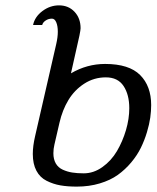

<svg xmlns="http://www.w3.org/2000/svg" viewBox="-20 -690 587 720"><path d="M546.9 -295.9Q546.9 -273.9 543.5 -249Q540 -224.1 531 -194.1Q522 -164.1 508.3 -136Q494.6 -107.9 472.2 -81.1Q449.7 -54.2 421.9 -34.2Q394 -14.2 354.2 -2.2Q314.5 9.8 268.1 9.8Q232.9 9.8 206.3 5.1Q179.7 0.5 154.8 -12Q129.9 -24.4 116.5 -49.8Q103 -75.2 103 -112.8Q103 -142.6 111.8 -180.2L190.9 -524.9Q196.8 -550.8 196.8 -570.8Q196.8 -592.8 190.9 -606.4Q185.1 -620.1 174.8 -620.1Q161.6 -620.1 151.1 -613Q140.6 -606 138.2 -596.2H104Q110.4 -627 138.9 -648.4Q167.5 -669.9 201.2 -669.9Q236.8 -669.9 259.5 -645.8Q282.2 -621.6 282.2 -584Q282.2 -578.1 277.8 -556.2L246.1 -415Q306.2 -450.2 374 -450.2Q463.9 -450.2 505.4 -408.7Q546.9 -367.2 546.9 -295.9ZM184.1 -147.9Q180.2 -131.8 180.2 -115.2Q180.2 -92.8 189.2 -77.1Q198.2 -61.5 215.3 -53.7Q232.4 -45.9 251 -43Q269.5 -40 293.9 -40Q331.1 -40 364 -63.5Q397 -86.9 418.5 -123.3Q439.9 -159.7 452.4 -202.1Q464.8 -244.6 464.8 -284.2Q464.8 -335 443.4 -367.4Q421.9 -399.9 377 -399.9Q332.5 -399.9 295.9 -376.2Q259.3 -352.5 236.6 -314.9Q213.9 -277.3 203.1 -230Z"/></svg>

Font: Pfennig
Style: Italic
Weight: 500
Italic angle: -13°
Version: Version 20120410 ; ttfautohint (v0.8)